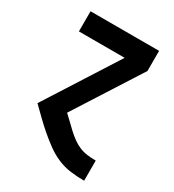

<svg xmlns="http://www.w3.org/2000/svg" viewBox="-178 -623 855 941"><g transform="rotate(30 250.0 -152.5)"><path d="M443 215Q405 215 366.5 210Q328 205 293 190Q258 175 227 152.5Q196 130 167 105Q138 80 110.5 53.5Q83 27 56 0L315 -406H56V-520H444V-406L205 -32Q223 -16 239.5 0.5Q256 17 273.5 33Q291 49 310 63Q329 77 350.5 86Q372 95 395.5 98Q419 101 443 101H444V215Z"/></g></svg>

Font: Iosevka Heavy
Style: Regular
Weight: 900
Monospace: yes
Designer: Belleve Invis
Foundry: Belleve Invis
Version: Version 32.5.0; ttfautohint (v1.8.4)